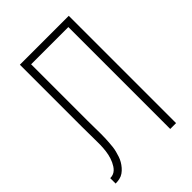

<svg xmlns="http://www.w3.org/2000/svg" viewBox="-215 -832 930 930"><g transform="rotate(-45 250.0 -367.5)"><path d="M17 0V-37Q28 -37 37.5 -40.5Q47 -44 54.5 -51Q62 -58 67.5 -66.5Q73 -75 77.5 -84.5Q82 -94 85 -103.5Q88 -113 90.5 -123.5Q93 -134 94 -144Q95 -154 96 -164Q97 -174 97 -184.5Q97 -195 97 -205Q97 -233 96.5 -260.5Q96 -288 96 -315V-735H431V0H391V-698H136V-315Q136 -291 136.5 -267.5Q137 -244 137 -221Q137 -207 136.5 -192.5Q136 -178 135 -164Q134 -150 132.5 -136Q131 -122 127.5 -108.5Q124 -95 119.5 -81.5Q115 -68 108 -56Q101 -44 91.5 -33Q82 -22 70.5 -14Q59 -6 45 -3Q31 0 17 0Z"/></g></svg>

Font: Iosevka SS04 Extralight
Style: Regular
Weight: 200
Monospace: yes
Designer: Belleve Invis
Foundry: Belleve Invis
Version: Version 19.0.0; ttfautohint (v1.8.4)